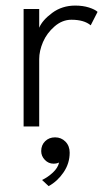

<svg xmlns="http://www.w3.org/2000/svg" viewBox="-20 -442 368 671"><path d="M117 0H62.5V-410.5H117V-345Q128 -371.5 162.5 -397Q197 -422.5 243 -422.5Q269.5 -422.5 290.8 -415.8Q312 -409 321 -400.5L297 -353.5Q274 -373 229.5 -373Q197.5 -373 170.5 -349.5Q143.5 -326 130.2 -295Q117 -264 117 -235.5ZM172.5 38Q194 38 208.8 53Q223.5 68 223.5 91.5Q223.5 129 202.2 160.2Q181 191.5 150 208.5L127 187Q147 177.5 164.8 161Q182.5 144.5 186.5 126Q178 130 167 130Q149.5 130 136.8 116.8Q124 103.5 124 86Q124 65 137.8 51.5Q151.5 38 172.5 38Z"/></svg>

Font: League Spartan Light
Style: Regular
Weight: 277
Foundry: The League of Moveable Type
Version: Version 2.002